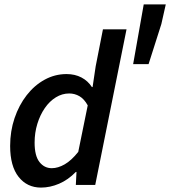

<svg xmlns="http://www.w3.org/2000/svg" viewBox="-20 -839 772 871"><path d="M166 12Q103 12 64.5 -36.5Q26 -85 26 -177Q26 -244 46 -303Q66 -362 101 -407Q136 -452 182.5 -477.5Q229 -503 282 -503Q320 -503 349.5 -487.5Q379 -472 397 -444H400L414 -538L447 -706H554L412 0H324L327 -59H324Q289 -23 248 -5.5Q207 12 166 12ZM215 -76Q243 -76 273.5 -93.5Q304 -111 335 -150L378 -361Q362 -390 340.5 -402.5Q319 -415 294 -415Q262 -415 233.5 -397.5Q205 -380 183.5 -349Q162 -318 149.5 -277.5Q137 -237 137 -192Q137 -132 159 -104Q181 -76 215 -76ZM584 -548 632 -819H732L712 -730L654 -548Z"/></svg>

Font: Source Code Pro SemiBold
Style: Italic
Weight: 600
Italic angle: -11°
Monospace: yes
Designer: Paul D. Hunt, Teo Tuominen
Foundry: Adobe Systems Incorporated
Version: Version 1.016;hotconv 1.0.116;makeotfexe 2.5.65601